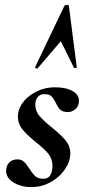

<svg xmlns="http://www.w3.org/2000/svg" viewBox="-20 -752 356 783"><path d="M5 -54Q5 -77 18 -89.5Q31 -102 50 -102Q67 -102 77 -93Q87 -84 100 -64Q113 -43 124.5 -33Q136 -23 156 -23Q173 -23 181.5 -32.5Q190 -42 193 -63Q194 -67 194 -75Q194 -104 177 -125Q160 -146 124 -174Q88 -204 70.5 -225.5Q53 -247 53 -277Q53 -283 55 -295Q60 -320 80.5 -343Q101 -366 133.5 -381Q166 -396 204 -396Q249 -396 275.5 -381Q302 -366 302 -341Q302 -320 288 -307.5Q274 -295 257 -295Q236 -295 226 -304.5Q216 -314 208 -332Q199 -350 190 -359Q181 -368 161 -368Q145 -368 136 -358.5Q127 -349 125 -337Q124 -333 124 -325Q124 -299 141 -279Q158 -259 193 -231Q231 -200 249 -177.5Q267 -155 267 -125Q267 -120 265 -108Q260 -81 239 -53.5Q218 -26 183.5 -7.5Q149 11 108 11Q65 11 35 -8Q5 -27 5 -54ZM281 -477 228 -584 134 -474Q133 -473 130 -473Q127 -473 124.5 -474.5Q122 -476 123 -478L242 -727Q245 -732 253 -732Q261 -732 261 -727L293 -478Q293 -475 287.5 -474.5Q282 -474 281 -477Z"/></svg>

Font: Cormorant Infant
Style: Bold Italic
Weight: 700
Italic angle: -10°
Designer: Christian Thalmann (Catharsis Fonts)
Foundry: Catharsis Fonts
Version: Version 4.000